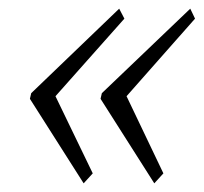

<svg xmlns="http://www.w3.org/2000/svg" viewBox="-20 -484 470 443"><path d="M49 -256 52 -269 255 -464 267 -441 108 -262 194 -84 173 -61ZM212 -256 215 -269 419 -464 430 -441 272 -262 357 -84 336 -61Z"/></svg>

Font: Taviraj ExtraLight
Style: Italic
Weight: 275
Italic angle: -12°
Designer: Katatrad Team
Foundry: CadsonDemak
Version: Version 1.001